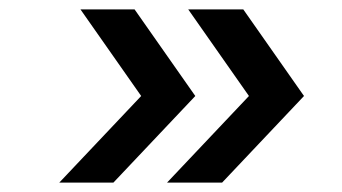

<svg xmlns="http://www.w3.org/2000/svg" viewBox="-20 -483 726 408"><path d="M106 -95 280 -279 151 -463H266L395 -279L221 -95ZM335 -95 509 -279 380 -463H497L626 -279L452 -95Z"/></svg>

Font: Orkney
Style: BoldItalic
Weight: 700
Designer: Samuel Oakes and Alfredo Marco Pradil
Foundry: Alfredo Marco Pradil
Version: 1.0; ttfautohint (v1.5)